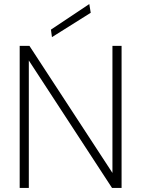

<svg xmlns="http://www.w3.org/2000/svg" viewBox="-20 -926 696 946"><path d="M77 0V-700H125L534 -74V-700H579V0H532L122 -628V0ZM236 -743 231 -780 420 -906 427 -863Z"/></svg>

Font: DM Sans ExtraLight
Style: Regular
Weight: 200
Designer: Colophon Foundry, Jonny Pinhorn
Foundry: Colophon Foundry
Version: Version 4.004; ttfautohint (v1.8.4.7-5d5b)